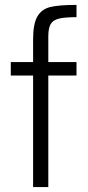

<svg xmlns="http://www.w3.org/2000/svg" viewBox="-20 -763 359 783"><path d="M115 -455H24V-510H115V-603Q115 -666 132.5 -696Q150 -726 185.5 -734.5Q221 -743 292 -743V-693Q244 -693 220 -687Q196 -681 186.5 -664.5Q177 -648 177 -614V-510H292V-455H177V0H115Z"/></svg>

Font: Saira Semi Condensed Light
Style: Regular
Weight: 300
Width: 4
Designer: Hector Gatti with collaboration of the Omnibus-Type team
Foundry: Omnibus-Type
Version: Version 1.001; ttfautohint (v1.8)